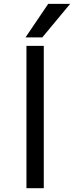

<svg xmlns="http://www.w3.org/2000/svg" viewBox="-20 -995 392 1017"><path d="M120.1 2V-752H211.9V2ZM351.6 -974.6 204.1 -796.9H115.2L235.4 -974.6Z"/></svg>

Font: irohakakuC Regular
Style: Regular
Weight: 400
Designer: [Source Han Sans]
Ryoko NISHIZUKA Ë•øÂ°öÊ∂ºÂ≠ê (kana & ideographs); Paul D. Hunt (Latin, Greek & Cyrillic); Wenlong ZHAN
Version: Version 1.001.20160904